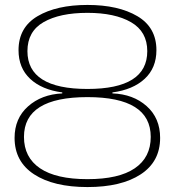

<svg xmlns="http://www.w3.org/2000/svg" viewBox="-20 -749 708 777"><path d="M39 -191Q39 -270 93.5 -318.5Q148 -367 232 -371V-375Q149 -386 102 -430Q55 -474 55 -546Q55 -638 132 -683.5Q209 -729 334 -729Q459 -729 536 -683.5Q613 -638 613 -546Q613 -474 565.5 -430Q518 -386 435 -375V-371Q519 -368 573.5 -319.5Q628 -271 628 -191Q628 -95 549.5 -43.5Q471 8 334 8Q197 8 118 -43.5Q39 -95 39 -191ZM334 -389Q576 -389 576 -542Q576 -621 510.5 -659Q445 -697 334 -697Q222 -697 156.5 -659.5Q91 -622 91 -542Q91 -389 334 -389ZM590 -195Q590 -356 334 -356Q77 -356 77 -195Q77 -112 142 -68Q207 -24 334 -24Q461 -24 525.5 -68Q590 -112 590 -195Z"/></svg>

Font: Mona Sans Expanded ExtraLight
Style: Regular
Weight: 200
Width: 7
Designer: Deni Anggara
Foundry: GitHub
Version: Version 1.001;gftools[0.9.33]